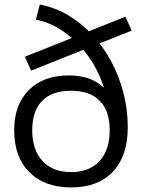

<svg xmlns="http://www.w3.org/2000/svg" viewBox="-20 -810 630 840"><path d="M291 10Q175 10 108.5 -56.5Q42 -123 42 -240Q42 -352 106 -416Q170 -480 281 -480Q329 -480 367 -467Q405 -454 432 -428L434 -429Q416 -485 385.5 -535Q355 -585 315.5 -624Q276 -663 231 -689Q186 -715 137 -724L154 -790Q219 -778 277 -744Q335 -710 383 -658.5Q431 -607 466 -542.5Q501 -478 520 -404Q539 -330 539 -254Q539 -128 474 -59Q409 10 291 10ZM291 -57Q371 -57 415.5 -105.5Q460 -154 460 -240Q460 -325 416.5 -369Q373 -413 291 -413Q208 -413 164.5 -369Q121 -325 121 -240Q121 -154 166 -105.5Q211 -57 291 -57ZM116 -501 89 -562 529 -737 556 -676Z"/></svg>

Font: M PLUS 2
Style: Regular
Weight: 400
Designer: Coji Morishita
Foundry: UNDERFOREST DESIGN
Version: Version 1.001